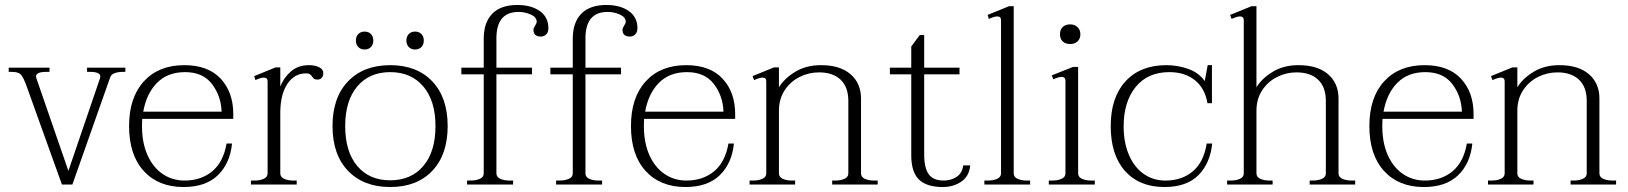

<svg xmlns="http://www.w3.org/2000/svg" viewBox="-20 -742 6545 772"><path d="M85 -401Q73 -433 63 -443Q53 -453 27 -453H15V-470H179V-453H166Q118 -453 126 -428L255 -55L382 -427Q391 -453 342 -453H330V-470H484V-453H472Q456 -453 441.5 -448Q427 -443 423 -431L271 0H229Z M552 -264Q551 -254 551 -234Q551 -168 573 -118.5Q595 -69 634 -42.5Q673 -16 722 -16Q788 -16 833 -53Q878 -90 891 -165H913Q905 -85 856 -37.5Q807 10 718 10Q617 10 558 -54.5Q499 -119 499 -235Q499 -350 558.5 -415Q618 -480 721 -480Q817 -480 867.5 -425.5Q918 -371 918 -283V-264ZM556 -293H871Q869 -356 832.5 -404Q796 -452 724 -452Q654 -452 611.5 -409Q569 -366 556 -293Z M1280 -448Q1280 -436 1273.5 -429Q1267 -422 1256 -422Q1247 -422 1243 -425Q1239 -428 1235 -434Q1231 -440 1226 -443.5Q1221 -447 1211 -447Q1164 -447 1136 -405.5Q1108 -364 1107 -292V-45Q1107 -30 1122.5 -23Q1138 -16 1160 -16H1173V0H989V-16H1003Q1025 -16 1040.5 -23Q1056 -30 1056 -45V-415Q1056 -430 1041 -430Q1029 -430 1007 -420L1002 -436L1088 -471H1107V-394Q1121 -430 1150 -455Q1179 -480 1222 -480Q1247 -480 1263.5 -471.5Q1280 -463 1280 -448Z M1411 -579Q1411 -595 1420.5 -605Q1430 -615 1446 -615Q1462 -615 1471.5 -605Q1481 -595 1481 -579Q1481 -563 1471.5 -553Q1462 -543 1446 -543Q1430 -543 1420.5 -553Q1411 -563 1411 -579ZM1614 -579Q1614 -595 1623.5 -605Q1633 -615 1649 -615Q1665 -615 1674.5 -605Q1684 -595 1684 -579Q1684 -563 1674.5 -553Q1665 -543 1649 -543Q1633 -543 1623.5 -553Q1614 -563 1614 -579ZM1317 -235Q1317 -350 1379.5 -415Q1442 -480 1549 -480Q1656 -480 1718 -415Q1780 -350 1780 -235Q1780 -120 1718 -55Q1656 10 1549 10Q1442 10 1379.5 -55Q1317 -120 1317 -235ZM1731 -235Q1731 -337 1682 -394.5Q1633 -452 1549 -452Q1465 -452 1416.5 -394.5Q1368 -337 1368 -235Q1368 -132 1416.5 -74.5Q1465 -17 1549 -17Q1633 -17 1682 -74.5Q1731 -132 1731 -235Z M2185 -629Q2185 -612 2176 -603.5Q2167 -595 2155 -595Q2125 -595 2125 -622Q2125 -629 2131.5 -639Q2138 -649 2138 -654Q2138 -673 2114.5 -683.5Q2091 -694 2065 -694Q1976 -694 1976 -588V-470H2119V-443H1976V-45Q1976 -30 1991.5 -23Q2007 -16 2029 -16H2043V0H1858V-16H1871Q1894 -16 1909.5 -23Q1925 -30 1925 -45V-443H1835V-470H1925V-586Q1925 -652 1959.5 -687Q1994 -722 2060 -722Q2116 -722 2150.5 -697.5Q2185 -673 2185 -629Z M2543 -629Q2543 -612 2534 -603.5Q2525 -595 2513 -595Q2483 -595 2483 -622Q2483 -629 2489.5 -639Q2496 -649 2496 -654Q2496 -673 2472.5 -683.5Q2449 -694 2423 -694Q2334 -694 2334 -588V-470H2477V-443H2334V-45Q2334 -30 2349.5 -23Q2365 -16 2387 -16H2401V0H2216V-16H2229Q2252 -16 2267.5 -23Q2283 -30 2283 -45V-443H2193V-470H2283V-586Q2283 -652 2317.5 -687Q2352 -722 2418 -722Q2474 -722 2508.5 -697.5Q2543 -673 2543 -629Z M2570 -264Q2569 -254 2569 -234Q2569 -168 2591 -118.5Q2613 -69 2652 -42.5Q2691 -16 2740 -16Q2806 -16 2851 -53Q2896 -90 2909 -165H2931Q2923 -85 2874 -37.5Q2825 10 2736 10Q2635 10 2576 -54.5Q2517 -119 2517 -235Q2517 -350 2576.5 -415Q2636 -480 2739 -480Q2835 -480 2885.5 -425.5Q2936 -371 2936 -283V-264ZM2574 -293H2889Q2887 -356 2850.5 -404Q2814 -452 2742 -452Q2672 -452 2629.5 -409Q2587 -366 2574 -293Z M3509 -16V0H3326V-16H3338Q3360 -16 3375.5 -23Q3391 -30 3391 -45V-336Q3391 -392 3360 -421.5Q3329 -451 3273 -451Q3232 -451 3195 -432.5Q3158 -414 3135 -379Q3112 -344 3112 -297V-45Q3112 -30 3127.5 -23Q3143 -16 3165 -16H3177V0H2994V-16H3008Q3030 -16 3045.5 -23Q3061 -30 3061 -45V-415Q3061 -430 3046 -430Q3035 -430 3012 -420L3006 -436L3092 -471H3112V-391Q3133 -426 3177 -453Q3221 -480 3281 -480Q3358 -480 3400 -443.5Q3442 -407 3442 -346V-45Q3442 -30 3457.5 -23Q3473 -16 3495 -16Z M3881 -77Q3877 -33 3845 -11.5Q3813 10 3771 10Q3706 10 3675 -20Q3644 -50 3644 -118V-443H3558V-470H3644V-555L3678 -601H3696V-470H3838V-443H3696V-121Q3696 -66 3714.5 -41Q3733 -16 3774 -16Q3804 -16 3826.5 -31Q3849 -46 3853 -77Z M3938 -16H3952Q3974 -16 3989.5 -23Q4005 -30 4005 -45V-661Q4005 -676 3990 -676Q3978 -676 3956 -666L3951 -682L4037 -717H4056V-45Q4056 -30 4071.5 -23Q4087 -16 4109 -16H4122V0H3938Z M4242 -604Q4242 -623 4253 -633.5Q4264 -644 4283 -644Q4301 -644 4312.5 -633Q4324 -622 4324 -604Q4324 -586 4312.5 -575.5Q4301 -565 4283 -565Q4264 -565 4253 -575.5Q4242 -586 4242 -604ZM4197 -16H4211Q4233 -16 4248.5 -23Q4264 -30 4264 -45V-418Q4264 -426 4259.5 -429.5Q4255 -433 4249 -433Q4237 -433 4215 -423L4209 -439L4295 -473H4315V-45Q4315 -30 4330.5 -23Q4346 -16 4368 -16H4382V0H4197Z M4446 -235Q4446 -350 4505.5 -415Q4565 -480 4670 -480Q4715 -480 4757.5 -465Q4800 -450 4824 -416L4836 -480H4853V-327H4835Q4825 -387 4784.5 -419.5Q4744 -452 4682 -452Q4595 -452 4546.5 -392.5Q4498 -333 4498 -234Q4498 -168 4519.5 -118.5Q4541 -69 4579 -42.5Q4617 -16 4666 -16Q4732 -16 4776 -53Q4820 -90 4832 -165H4854Q4846 -85 4798.5 -37.5Q4751 10 4662 10Q4561 10 4503.5 -54.5Q4446 -119 4446 -235Z M5429 -16V0H5246V-16H5258Q5280 -16 5295.5 -23Q5311 -30 5311 -45V-336Q5311 -392 5280 -421.5Q5249 -451 5193 -451Q5152 -451 5115 -432.5Q5078 -414 5055 -379Q5032 -344 5032 -297V-45Q5032 -30 5047.5 -23Q5063 -16 5085 -16H5097V0H4914V-16H4928Q4950 -16 4965.5 -23Q4981 -30 4981 -45V-661Q4981 -676 4966 -676Q4955 -676 4932 -666L4926 -682L5012 -717H5032V-391Q5053 -426 5097 -453Q5141 -480 5201 -480Q5278 -480 5320 -443.5Q5362 -407 5362 -346V-45Q5362 -30 5377.5 -23Q5393 -16 5415 -16Z M5539 -264Q5538 -254 5538 -234Q5538 -168 5560 -118.5Q5582 -69 5621 -42.5Q5660 -16 5709 -16Q5775 -16 5820 -53Q5865 -90 5878 -165H5900Q5892 -85 5843 -37.5Q5794 10 5705 10Q5604 10 5545 -54.5Q5486 -119 5486 -235Q5486 -350 5545.5 -415Q5605 -480 5708 -480Q5804 -480 5854.5 -425.5Q5905 -371 5905 -283V-264ZM5543 -293H5858Q5856 -356 5819.5 -404Q5783 -452 5711 -452Q5641 -452 5598.5 -409Q5556 -366 5543 -293Z M6478 -16V0H6295V-16H6307Q6329 -16 6344.5 -23Q6360 -30 6360 -45V-336Q6360 -392 6329 -421.5Q6298 -451 6242 -451Q6201 -451 6164 -432.5Q6127 -414 6104 -379Q6081 -344 6081 -297V-45Q6081 -30 6096.5 -23Q6112 -16 6134 -16H6146V0H5963V-16H5977Q5999 -16 6014.5 -23Q6030 -30 6030 -45V-415Q6030 -430 6015 -430Q6004 -430 5981 -420L5975 -436L6061 -471H6081V-391Q6102 -426 6146 -453Q6190 -480 6250 -480Q6327 -480 6369 -443.5Q6411 -407 6411 -346V-45Q6411 -30 6426.5 -23Q6442 -16 6464 -16Z"/></svg>

Font: Taviraj ExtraLight
Style: Regular
Weight: 200
Designer: Katatrad Team
Foundry: CadsonDemak
Version: Version 1.030